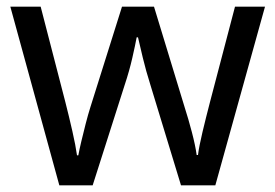

<svg xmlns="http://www.w3.org/2000/svg" viewBox="-20 -557 826 576"><path d="M523 -1 431 -303Q418 -344 408.5 -383.5Q399 -423 394 -445H390Q386 -423 377 -383.5Q368 -344 354 -302L258 -1H158L11 -537H102L176 -251Q187 -208 197 -164Q207 -120 211 -91H215Q218 -108 224 -133Q230 -158 237 -185.5Q244 -213 251 -235L346 -537H442L534 -235Q545 -201 555.5 -161Q566 -121 570 -92H574Q577 -117 587.5 -161Q598 -205 610 -251L685 -537H775L626 -1Z"/></svg>

Font: Noto IKEA Arabic
Style: Regular
Weight: 400
Designer: Monotype Design Team
Foundry: Monotype Imaging Inc.
Version: Version 1.200